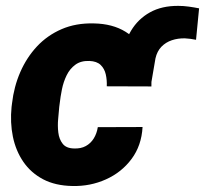

<svg xmlns="http://www.w3.org/2000/svg" viewBox="-20 -617 691 647"><path d="M487.8 -326.2H377.4L391.1 -419.9Q397.5 -473.1 421.4 -513.2Q445.3 -553.2 485.4 -575.4Q525.4 -597.7 581.1 -597.2Q598.6 -597.2 616.2 -594.7Q633.8 -592.3 650.9 -588.9L640.6 -482.9Q631.3 -484.9 621.8 -486.1Q612.3 -487.3 603 -487.8Q579.6 -488.3 559.1 -481.4Q538.6 -474.6 523.9 -459.5Q509.3 -444.3 503.9 -420.4ZM229.5 -116.7Q252.4 -115.7 269 -124.8Q285.6 -133.8 295.9 -150.4Q306.2 -167 309.6 -188.5L460.4 -189Q457 -126.5 423.3 -81.3Q389.6 -36.1 336.9 -12.5Q284.2 11.2 224.1 9.8Q166.5 8.8 125.2 -12.9Q84 -34.7 58.6 -71.8Q33.2 -108.9 23.4 -156.5Q13.7 -204.1 19 -256.8L20.5 -268.6Q26.9 -324.7 48.3 -374Q69.8 -423.3 104.7 -460.7Q139.6 -498 187.7 -518.8Q235.8 -539.6 295.9 -538.1Q359.4 -537.1 403.3 -509.8Q447.3 -482.4 469.7 -434.8Q492.2 -387.2 490.2 -325.7L339.8 -326.2Q340.8 -347.2 336.4 -366.5Q332 -385.7 319.1 -398.2Q306.2 -410.6 281.2 -411.6Q252.4 -412.6 233.9 -398.9Q215.3 -385.3 204.6 -363.3Q193.8 -341.3 188.7 -315.9Q183.6 -290.5 181.2 -268.6L179.7 -257.3Q178.2 -239.7 176 -216.3Q173.8 -192.9 176.5 -170.4Q179.2 -147.9 191.2 -132.6Q203.1 -117.2 229.5 -116.7Z"/></svg>

Font: Roboto Black
Style: Italic
Weight: 900
Italic angle: -12°
Designer: Christian Robertson
Foundry: Google
Version: Version 3.0; 2020